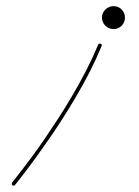

<svg xmlns="http://www.w3.org/2000/svg" viewBox="-20 -437 445 615"><path d="M300.1 -297.5Q302.7 -297.5 304.4 -295.6Q306 -293.6 306 -291.7Q306 -290.4 305.7 -290Q305.3 -289.7 305.3 -289.1Q288.4 -248 267.3 -206.7Q246.1 -165.4 223 -126.3Q199.9 -87.2 177.1 -51.8Q154.3 -16.3 134.1 12.4Q112.6 43.6 93.4 70Q74.2 96.4 59.6 115.2Q44.9 134.1 36.5 144.9Q28 155.6 28 155.6Q26 157.6 23.4 157.6Q17.6 157.6 17.6 151.7Q17.6 149.1 18.9 147.8Q18.9 147.8 27.3 137Q35.8 126.3 50.1 107.7Q64.5 89.2 83.7 63.2Q102.9 37.1 124.3 5.9Q143.9 -22.8 166.7 -57.9Q189.5 -93.1 212.2 -131.8Q235 -170.6 256.2 -211.6Q277.3 -252.6 294.3 -293.6Q296.9 -297.5 300.1 -297.5ZM306.6 -380.9Q306.6 -395.8 317.7 -406.6Q328.8 -417.3 343.8 -417.3Q358.7 -417.3 369.5 -406.6Q380.2 -395.8 380.2 -380.9Q380.2 -365.2 369.5 -354.5Q358.7 -343.8 343.8 -343.8Q328.8 -343.8 317.7 -354.5Q306.6 -365.2 306.6 -380.9Z"/></svg>

Font: League Script
Style: League Script
Weight: 400
Foundry: Haley Fiege
Version: Version 1.001